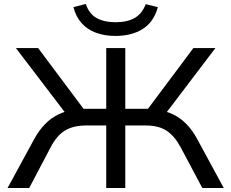

<svg xmlns="http://www.w3.org/2000/svg" viewBox="-20 -947 1165 967"><path d="M18 0 152 -246Q176 -290 206 -321Q236 -352 273.5 -370.5Q311 -389 358 -394L320 -364L60 -705H172L415 -380L389 -399H515V-705H611V-399H738L711 -380L954 -705H1065L806 -364L768 -394Q815 -389 852.5 -370.5Q890 -352 920 -321Q950 -290 973 -247L1107 0H999L890 -205Q860 -261 820 -288Q780 -315 713 -315H611V0H515V-315H413Q350 -315 308 -290Q266 -265 235 -205L127 0ZM561 -766Q507 -766 463.5 -782Q420 -798 391 -830.5Q362 -863 350 -911L412 -927Q429 -877 467 -856Q505 -835 561 -835Q620 -835 657.5 -856Q695 -877 714 -926L775 -911Q755 -837 699.5 -801.5Q644 -766 561 -766Z"/></svg>

Font: Nunito Sans 7pt SemiExpanded
Style: Regular
Weight: 400
Width: 6
Designer: Vernon Adams
Foundry: Vernon Adams
Version: Version 3.101;gftools[0.9.27]